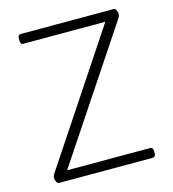

<svg xmlns="http://www.w3.org/2000/svg" viewBox="-105 -787 787 874"><g transform="rotate(-15 288.0 -350.0)"><path d="M66 0Q58 0 53.5 -9.5Q49 -19 49 -29Q49 -36 54 -44L459 -654H72Q59 -654 59 -672V-682Q59 -700 72 -700H510Q518 -700 522.5 -690.5Q527 -681 527 -671Q527 -664 522 -656L116 -46H507Q521 -46 521 -28V-18Q521 0 507 0Z"/></g></svg>

Font: Asap ExtraLight
Style: Regular
Weight: 200
Designer: Pablo Cosgaya
Foundry: Omnibus-Type
Version: Version 3.001; ttfautohint (v1.8.4.7-5d5b)